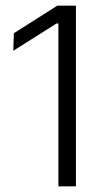

<svg xmlns="http://www.w3.org/2000/svg" viewBox="-20 -659 368 679"><path d="M186.5 0V-576H180L27 -479.5L29 -541.5L182.5 -639H248.5V0Z"/></svg>

Font: Anek Gujarati Medium Light
Style: Regular
Weight: 300
Version: Version 1.003